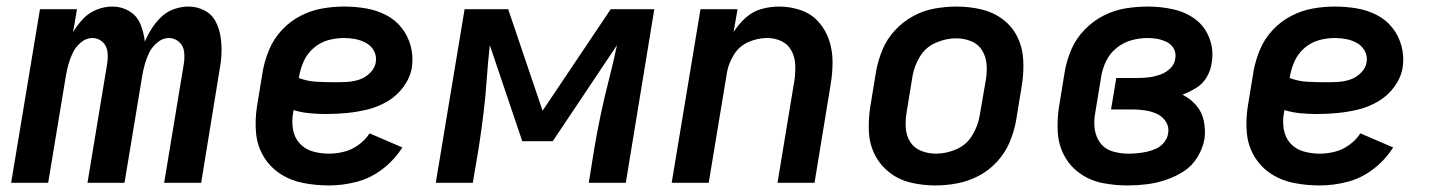

<svg xmlns="http://www.w3.org/2000/svg" viewBox="-20 -558 4360 586"><path d="M14 0H127L181 -326Q184 -344 189 -362Q194 -380 202.5 -397.5Q211 -415 227 -428.5Q243 -442 262 -442Q280 -442 293 -430Q306 -418 308 -399.5Q310 -381 307 -363L247 0H360L414 -326Q417 -344 422 -362Q427 -380 435.5 -397.5Q444 -415 460.5 -428.5Q477 -442 495 -442Q513 -442 526.5 -430Q540 -418 542 -399.5Q544 -381 541 -363L481 0H594L650 -344Q655 -370 656 -396Q657 -422 653 -447Q649 -472 637.5 -493.5Q626 -515 603.5 -526.5Q581 -538 555 -538Q534 -538 512 -530.5Q490 -523 473 -507Q456 -491 443.5 -471.5Q431 -452 422 -431Q419 -459 408.5 -484.5Q398 -510 374.5 -524Q351 -538 322 -538Q299 -538 275 -528.5Q251 -519 233.5 -500.5Q216 -482 203 -460L215 -530H102Z M984 8Q1026 8 1068.5 -3Q1111 -14 1147.5 -42Q1184 -70 1208 -108L1108 -151Q1095 -131 1074.5 -116Q1054 -101 1030.5 -95Q1007 -89 984 -89Q958 -89 934 -96Q910 -103 894 -121Q878 -139 874 -164.5Q870 -190 875 -215L876 -222Q899 -215 924 -212.5Q949 -210 974 -210Q1006 -210 1037.5 -213Q1069 -216 1100.5 -223.5Q1132 -231 1161.5 -248Q1191 -265 1211.5 -293Q1232 -321 1237 -352Q1242 -386 1233.5 -417.5Q1225 -449 1205.5 -473.5Q1186 -498 1157.5 -512.5Q1129 -527 1096.5 -532.5Q1064 -538 1030 -538Q997 -538 963 -532Q929 -526 897 -509.5Q865 -493 840 -466Q815 -439 801.5 -406.5Q788 -374 782 -341L764 -231Q758 -191 761.5 -152Q765 -113 784.5 -80.5Q804 -48 835.5 -27.5Q867 -7 905.5 0.5Q944 8 984 8ZM1003 -307Q974 -307 946 -308.5Q918 -310 892 -320L893 -325Q897 -349 907.5 -372Q918 -395 938 -412Q958 -429 982 -435.5Q1006 -442 1030 -442Q1048 -442 1065.5 -438.5Q1083 -435 1098 -426.5Q1113 -418 1121.5 -402.5Q1130 -387 1127 -368Q1124 -350 1109.5 -335.5Q1095 -321 1076.5 -315Q1058 -309 1039.5 -308Q1021 -307 1003 -307Z M1310 0H1423L1441 -106Q1449 -158 1455.5 -210.5Q1462 -263 1465.5 -315.5Q1469 -368 1475 -420L1574 -127H1667L1863 -420Q1852 -367 1838.5 -315Q1825 -263 1814 -211Q1803 -159 1794 -106L1777 0H1890L1977 -530H1844L1636 -220L1531 -530H1398Z M2030 0H2143L2199 -338Q2204 -366 2220.5 -392Q2237 -418 2265 -430Q2293 -442 2321 -442Q2345 -442 2365 -432.5Q2385 -423 2395.5 -403.5Q2406 -384 2407 -361Q2408 -338 2405 -315L2353 0H2466L2515 -299Q2521 -334 2521 -369Q2521 -404 2510.5 -435.5Q2500 -467 2478 -491.5Q2456 -516 2424 -527Q2392 -538 2357 -538Q2331 -538 2304 -530.5Q2277 -523 2255.5 -503.5Q2234 -484 2219 -460L2231 -530H2118Z M2835 8Q2868 8 2902 1.5Q2936 -5 2967.5 -21.5Q2999 -38 3023.5 -65Q3048 -92 3061.5 -124Q3075 -156 3081 -189L3099 -299Q3105 -337 3103 -375Q3101 -413 3085 -445.5Q3069 -478 3040 -499.5Q3011 -521 2974.5 -529.5Q2938 -538 2900 -538Q2867 -538 2833 -532Q2799 -526 2767.5 -509Q2736 -492 2711.5 -465.5Q2687 -439 2673.5 -406.5Q2660 -374 2654 -341L2636 -231Q2630 -193 2632 -155Q2634 -117 2650.5 -85Q2667 -53 2695.5 -31Q2724 -9 2760.5 -0.5Q2797 8 2835 8ZM2837 -89Q2813 -89 2791.5 -97.5Q2770 -106 2758 -125Q2746 -144 2744.5 -167.5Q2743 -191 2747 -215L2765 -325Q2770 -356 2787.5 -385Q2805 -414 2836 -427.5Q2867 -441 2898 -441Q2922 -441 2943.5 -432.5Q2965 -424 2977 -405Q2989 -386 2991 -362.5Q2993 -339 2989 -315L2970 -205Q2965 -174 2947.5 -145Q2930 -116 2899 -102.5Q2868 -89 2837 -89Z M3422 8Q3450 8 3479 4.5Q3508 1 3537 -8.5Q3566 -18 3592 -34.5Q3618 -51 3634.5 -78Q3651 -105 3656 -133Q3660 -162 3654 -189.5Q3648 -217 3630.5 -237Q3613 -257 3589 -269Q3610 -277 3630.5 -289.5Q3651 -302 3663 -322.5Q3675 -343 3678 -365Q3685 -404 3671.5 -440.5Q3658 -477 3628.5 -499Q3599 -521 3561 -529.5Q3523 -538 3483 -538Q3450 -538 3415.5 -532.5Q3381 -527 3348.5 -510.5Q3316 -494 3290 -467Q3264 -440 3250 -407.5Q3236 -375 3230 -341L3212 -231Q3206 -192 3208.5 -153.5Q3211 -115 3228.5 -82.5Q3246 -50 3276.5 -28.5Q3307 -7 3344.5 0.5Q3382 8 3422 8ZM3424 -89Q3399 -89 3375.5 -96Q3352 -103 3338 -122Q3324 -141 3321 -165.5Q3318 -190 3323 -215L3341 -325Q3345 -349 3356.5 -372.5Q3368 -396 3389 -412.5Q3410 -429 3434.5 -435.5Q3459 -442 3483 -442Q3499 -442 3514 -439Q3529 -436 3542.5 -429Q3556 -422 3563 -408.5Q3570 -395 3567 -379Q3565 -362 3551.5 -349Q3538 -336 3520.5 -330Q3503 -324 3486.5 -322Q3470 -320 3453 -320H3387L3371 -224H3437Q3456 -224 3475.5 -221Q3495 -218 3512 -210Q3529 -202 3539 -185.5Q3549 -169 3545 -150Q3543 -136 3533 -123.5Q3523 -111 3509 -104.5Q3495 -98 3481 -95Q3467 -92 3452.5 -90.5Q3438 -89 3424 -89Z M4008 8Q4050 8 4092.5 -3Q4135 -14 4171.5 -42Q4208 -70 4232 -108L4132 -151Q4119 -131 4098.5 -116Q4078 -101 4054.5 -95Q4031 -89 4008 -89Q3982 -89 3958 -96Q3934 -103 3918 -121Q3902 -139 3898 -164.5Q3894 -190 3899 -215L3900 -222Q3923 -215 3948 -212.5Q3973 -210 3998 -210Q4030 -210 4061.5 -213Q4093 -216 4124.5 -223.5Q4156 -231 4185.5 -248Q4215 -265 4235.5 -293Q4256 -321 4261 -352Q4266 -386 4257.5 -417.5Q4249 -449 4229.5 -473.5Q4210 -498 4181.5 -512.5Q4153 -527 4120.5 -532.5Q4088 -538 4054 -538Q4021 -538 3987 -532Q3953 -526 3921 -509.5Q3889 -493 3864 -466Q3839 -439 3825.5 -406.5Q3812 -374 3806 -341L3788 -231Q3782 -191 3785.5 -152Q3789 -113 3808.5 -80.5Q3828 -48 3859.5 -27.5Q3891 -7 3929.5 0.5Q3968 8 4008 8ZM4027 -307Q3998 -307 3970 -308.5Q3942 -310 3916 -320L3917 -325Q3921 -349 3931.5 -372Q3942 -395 3962 -412Q3982 -429 4006 -435.5Q4030 -442 4054 -442Q4072 -442 4089.5 -438.5Q4107 -435 4122 -426.5Q4137 -418 4145.5 -402.5Q4154 -387 4151 -368Q4148 -350 4133.5 -335.5Q4119 -321 4100.5 -315Q4082 -309 4063.5 -308Q4045 -307 4027 -307Z"/></svg>

Font: Iosevka Sparkle Semibold
Style: Italic
Weight: 600
Italic angle: -9°
Designer: Belleve Invis
Foundry: Belleve Invis
Version: Version 4.5.0; ttfautohint (v1.8.3)